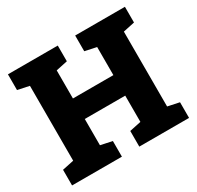

<svg xmlns="http://www.w3.org/2000/svg" viewBox="-152 -888 1093 1064"><g transform="rotate(-30 394.0 -355.5)"><path d="M338.4 -100.1V0H19.5V-100.1L93.3 -115.7V-594.7L19.5 -610.4V-710.9H338.4V-610.4L264.6 -594.7V-415H523.4V-594.7L449.7 -610.4V-710.9H768.1V-610.4L694.3 -594.7V-115.7L768.1 -100.1V0H449.7V-100.1L523.4 -115.7V-283.7H264.6V-115.7Z"/></g></svg>

Font: Hanuman Black
Style: Regular
Weight: 900
Designer: Danh Hong
Version: Version 8.002; ttfautohint (v1.8.3)